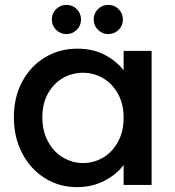

<svg xmlns="http://www.w3.org/2000/svg" viewBox="-20 -760 718 789"><path d="M37 -278Q37 -361 71.5 -425Q106 -489 165.5 -524.5Q225 -560 297 -560Q362 -560 410.5 -534.5Q459 -509 488 -471V-551H603V0H488V-82Q459 -43 409 -17Q359 9 295 9Q224 9 165 -27.5Q106 -64 71.5 -129.5Q37 -195 37 -278ZM488 -276Q488 -333 464.5 -375Q441 -417 403 -439Q365 -461 321 -461Q277 -461 239 -439.5Q201 -418 177.5 -376.5Q154 -335 154 -278Q154 -221 177.5 -178Q201 -135 239.5 -112.5Q278 -90 321 -90Q365 -90 403 -112Q441 -134 464.5 -176.5Q488 -219 488 -276ZM253 -620Q228 -620 210.5 -637.5Q193 -655 193 -680Q193 -705 210.5 -722.5Q228 -740 253 -740Q278 -740 295.5 -722.5Q313 -705 313 -680Q313 -655 295.5 -637.5Q278 -620 253 -620ZM425 -620Q400 -620 382.5 -637.5Q365 -655 365 -680Q365 -705 382.5 -722.5Q400 -740 425 -740Q450 -740 467.5 -722.5Q485 -705 485 -680Q485 -655 467.5 -637.5Q450 -620 425 -620Z"/></svg>

Font: A Bank Premium Med
Style: Regular
Weight: 500
Designer: Ninad Kale (Devanagari), Jonny Pinhorn (Latin), Htun Naung (Myanmar)
Foundry: Indian Type Foundry
Version: 4.004